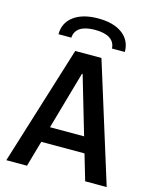

<svg xmlns="http://www.w3.org/2000/svg" viewBox="-130 -981 860 1068"><g transform="rotate(15 300.0 -447.0)"><path d="M11 0 224 -686H375L589 0H465L297 -573H293L130 0ZM127 -149V-240H468V-149ZM110 -752Q110 -818 161.5 -856Q213 -894 302 -894Q391 -894 441.5 -856Q492 -818 492 -752H418Q416 -789 386.5 -808.5Q357 -828 301 -828Q245 -828 215.5 -808.5Q186 -789 184 -752Z"/></g></svg>

Font: Chivo Mono Medium
Style: Regular
Weight: 500
Monospace: yes
Designer: Hector Gatti
Foundry: Omnibus-Type
Version: Version 1.008